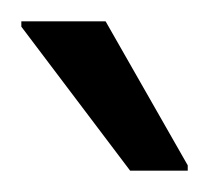

<svg xmlns="http://www.w3.org/2000/svg" viewBox="-20 -747 196 180"><path d="M102 -587 0 -722V-727H79L156 -592V-587Z"/></svg>

Font: Saira SemiCondensed
Style: Regular
Weight: 400
Width: 4
Designer: Hector Gatti with collaboration of the Omnibus-Type team
Foundry: Omnibus-Type
Version: Version 1.101